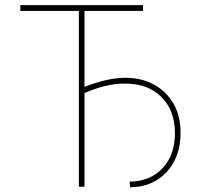

<svg xmlns="http://www.w3.org/2000/svg" viewBox="-20 -748 807 769"><path d="M302.7 -368.2V-393.6Q353.5 -415 397.5 -425.5Q441.4 -436 480.5 -436.5Q547.9 -436.5 597.9 -408.7Q647.9 -380.9 675.8 -331.3Q703.6 -281.7 703.1 -214.8Q703.1 -166.5 688.5 -126.7Q673.8 -86.9 646.7 -58.1Q619.6 -29.3 582.8 -13.7Q545.9 2 501 2L499 -20.5Q582 -21.5 631.3 -74.5Q680.7 -127.4 680.7 -214.8Q680.2 -306.6 626 -360.1Q571.8 -413.6 480.5 -413.1Q439.5 -413.6 395 -402.1Q350.6 -390.6 302.7 -368.2ZM318.4 -714.8V0H295.9V-714.8ZM552.7 -727.5V-704.1H61.5V-727.5Z"/></svg>

Font: Inter Tight Thin
Style: Regular
Weight: 250
Designer: Rasmus Andersson
Foundry: rsms
Version: Version 3.004